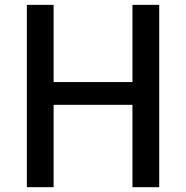

<svg xmlns="http://www.w3.org/2000/svg" viewBox="-20 -779 773 799"><path d="M91.8 0V-758.8H203.1V-437.5H531.2V-758.8H642.6V0H531.2V-342.8H203.1V0Z"/></svg>

Font: Gothic A1 SemiBold
Style: Regular
Weight: 600
Version: Version 2.50